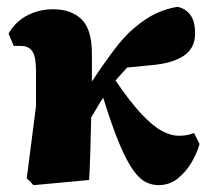

<svg xmlns="http://www.w3.org/2000/svg" viewBox="-20 -524 617 560"><path d="M78 16 58 -4 85 -214V-318Q85 -358 74.5 -374Q64 -390 41 -390H20L5 -426Q25 -461 59.5 -479Q94 -497 135 -497Q188 -497 218 -467.5Q248 -438 248 -368V-286Q280 -335 312 -377.5Q344 -420 371 -442Q405 -471 435.5 -485Q466 -499 497 -504Q520 -500 534.5 -481.5Q549 -463 549 -426Q549 -383 515.5 -361Q482 -339 422 -334L351 -327Q343 -318 334 -308.5Q325 -299 317 -289Q360 -226 393 -191Q426 -156 452.5 -142Q479 -128 501 -128Q515 -128 525.5 -130Q536 -132 546 -136L562 -104Q555 -78 538.5 -50Q522 -22 498 -3Q474 16 442 16Q424 16 406 7.5Q388 -1 369 -27Q350 -53 328.5 -104Q307 -155 281 -239Q272 -226 263.5 -211Q255 -196 246 -182Q245 -133 243.5 -83.5Q242 -34 240 1Z"/></svg>

Font: Source Serif Pro Black
Style: Regular
Weight: 900
Designer: Frank Grießhammer
Foundry: Adobe Systems Incorporated
Version: Version 3.001;hotconv 1.0.111;makeotfexe 2.5.65597